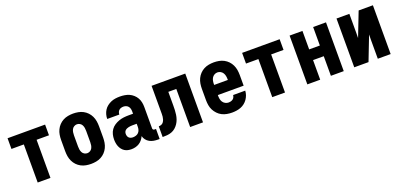

<svg xmlns="http://www.w3.org/2000/svg" viewBox="3 -1222 3993 1923"><g transform="rotate(-20 2000.0 -260.0)"><path d="M182 0V-406H50V-520H450V-406H318V0Z M750 8Q723 8 695.5 3Q668 -2 643.5 -15Q619 -28 600 -48Q581 -68 569 -93Q557 -118 552.5 -145.5Q548 -173 548 -200V-320Q548 -347 552.5 -374.5Q557 -402 569 -427Q581 -452 600 -472Q619 -492 643.5 -505Q668 -518 695.5 -523Q723 -528 750 -528Q777 -528 804.5 -523Q832 -518 856.5 -505Q881 -492 900 -472Q919 -452 931 -427Q943 -402 947.5 -374.5Q952 -347 952 -320V-200Q952 -173 947.5 -145.5Q943 -118 931 -93Q919 -68 900 -48Q881 -28 856.5 -15Q832 -2 804.5 3Q777 8 750 8ZM750 -106Q766 -106 780.5 -114.5Q795 -123 802.5 -137.5Q810 -152 812.5 -168Q815 -184 815 -200V-320Q815 -336 812.5 -352Q810 -368 802.5 -382.5Q795 -397 780.5 -405.5Q766 -414 750 -414Q734 -414 719.5 -405.5Q705 -397 697.5 -382.5Q690 -368 687.5 -352Q685 -336 685 -320V-200Q685 -184 687.5 -168Q690 -152 697.5 -137.5Q705 -123 719.5 -114.5Q734 -106 750 -106Z M1181 8Q1161 8 1142.5 4Q1124 0 1108 -10Q1092 -20 1080 -35.5Q1068 -51 1061 -68.5Q1054 -86 1051 -105Q1048 -124 1048 -143Q1048 -170 1054.5 -196.5Q1061 -223 1076.5 -245Q1092 -267 1115 -282Q1138 -297 1163.5 -306Q1189 -315 1215.5 -318Q1242 -321 1269 -321H1315V-346Q1315 -360 1311.5 -374Q1308 -388 1299 -399Q1290 -410 1276.5 -415.5Q1263 -421 1248 -421Q1236 -421 1223.5 -417.5Q1211 -414 1201.5 -405.5Q1192 -397 1187.5 -385Q1183 -373 1183 -360H1054Q1054 -384 1060.5 -407.5Q1067 -431 1080 -451.5Q1093 -472 1112.5 -487Q1132 -502 1154 -511.5Q1176 -521 1200 -524.5Q1224 -528 1248 -528Q1274 -528 1299 -524Q1324 -520 1347 -510Q1370 -500 1389.5 -482.5Q1409 -465 1421.5 -443Q1434 -421 1439 -396Q1444 -371 1444 -346V-117Q1444 -110 1449 -104.5Q1454 -99 1462 -99H1479V8H1462Q1439 8 1416 4Q1393 0 1373 -11Q1353 -22 1338.5 -40.5Q1324 -59 1319 -81Q1310 -61 1296 -43.5Q1282 -26 1263.5 -14.5Q1245 -3 1223.5 2.5Q1202 8 1181 8ZM1234 -99Q1250 -99 1266 -104Q1282 -109 1293.5 -120.5Q1305 -132 1310 -148Q1315 -164 1315 -180V-214H1269Q1259 -214 1249 -213Q1239 -212 1229 -210Q1219 -208 1209 -203.5Q1199 -199 1191.5 -192Q1184 -185 1180.5 -175.5Q1177 -166 1177 -155Q1177 -144 1180.5 -133Q1184 -122 1192 -114Q1200 -106 1211.5 -102.5Q1223 -99 1234 -99Z M1514 0V-114Q1529 -114 1542.5 -119.5Q1556 -125 1564.5 -137Q1573 -149 1577.5 -163Q1582 -177 1583.5 -191.5Q1585 -206 1585 -220.5Q1585 -235 1585 -249V-520H1944V0H1807V-406H1722V-261Q1722 -237 1721 -212.5Q1720 -188 1716.5 -164Q1713 -140 1705 -117Q1697 -94 1683.5 -73.5Q1670 -53 1651.5 -37Q1633 -21 1610 -12.5Q1587 -4 1562.5 -2Q1538 0 1514 0Z M2252 8Q2225 8 2197.5 3Q2170 -2 2145.5 -14.5Q2121 -27 2101.5 -47.5Q2082 -68 2069.5 -92.5Q2057 -117 2052.5 -144.5Q2048 -172 2048 -200V-320Q2048 -347 2052.5 -374.5Q2057 -402 2069 -427Q2081 -452 2100 -472Q2119 -492 2143.5 -505Q2168 -518 2195.5 -523Q2223 -528 2250 -528Q2277 -528 2304.5 -523Q2332 -518 2356.5 -505Q2381 -492 2400 -472Q2419 -452 2431 -427Q2443 -402 2447.5 -374.5Q2452 -347 2452 -320V-206H2177V-200Q2177 -182 2180 -164.5Q2183 -147 2192.5 -132Q2202 -117 2218.5 -108Q2235 -99 2252 -99Q2265 -99 2277 -102Q2289 -105 2299 -112Q2309 -119 2314.5 -130.5Q2320 -142 2321 -154H2450Q2449 -130 2441 -107.5Q2433 -85 2419.5 -65.5Q2406 -46 2387 -31Q2368 -16 2346 -7.5Q2324 1 2300 4.5Q2276 8 2252 8ZM2323 -314V-320Q2323 -338 2320 -355.5Q2317 -373 2308 -388Q2299 -403 2283.5 -412Q2268 -421 2250 -421Q2232 -421 2216.5 -412Q2201 -403 2192 -388Q2183 -373 2180 -355.5Q2177 -338 2177 -320V-314Z M2682 0V-406H2550V-520H2950V-406H2818V0Z M3056 0V-520H3193V-323H3307V-520H3444V0H3307V-209H3193V0Z M3556 0V-520H3693V-312Q3693 -299 3692.5 -286.5Q3692 -274 3692 -262L3792 -520H3944V0H3807V-208Q3807 -221 3807.5 -233.5Q3808 -246 3808 -258L3802 -243L3708 0Z"/></g></svg>

Font: Iosevka SS18 Heavy
Style: Regular
Weight: 900
Monospace: yes
Designer: Belleve Invis
Foundry: Belleve Invis
Version: Version 25.1.1; ttfautohint (v1.8.4)